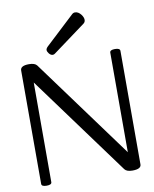

<svg xmlns="http://www.w3.org/2000/svg" viewBox="-99 -989 860 1073"><g transform="rotate(-10 331.5 -452.0)"><path d="M238.8 -702.6Q227.1 -702.6 217.3 -714.8Q208.5 -726.1 208.5 -734.9Q208.5 -743.2 218.8 -753.4L384.3 -907.7Q391.6 -914.6 401.4 -914.6Q419.9 -914.6 435.5 -894.5Q447.3 -878.4 447.3 -864.7Q447.3 -851.6 437 -844.2L251.5 -707.5Q245.1 -702.6 238.8 -702.6ZM564.9 11.7Q532.2 11.7 520.5 -3.9L106.4 -568.8V-3.4Q106.4 11.7 77.6 11.7Q48.8 11.7 48.8 -3.4V-647Q48.8 -674.3 97.7 -674.3Q130.9 -674.3 142.6 -658.7L556.6 -93.8V-658.7Q556.6 -674.3 585.4 -674.3Q614.3 -674.3 614.3 -658.7V-14.6Q614.3 11.7 564.9 11.7Z"/></g></svg>

Font: Gayathri
Style: Regular
Weight: 400
Designer: Binoy Dominic <binoy.domenic@gmail.com>
Foundry: SMC
Version: Version 1.000